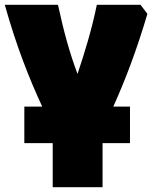

<svg xmlns="http://www.w3.org/2000/svg" viewBox="-50 -570 638 805"><path d="M-30 -550C20 -372 73 -240 127 -123H52V30H171V215H380V30H495V-123H425C477 -238 525 -366 568 -512L539 -550H356C335 -447 304 -346 275 -260C242 -348 218 -435 193 -550Z"/></svg>

Font: Repo ExtraBlack
Style: Regular
Weight: 400
Designer: Stefan Peev
Foundry: Context Ltd
Version: Version 001.502